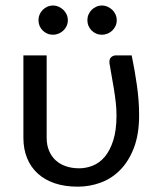

<svg xmlns="http://www.w3.org/2000/svg" viewBox="-20 -682 582 709"><path d="M66.4 0ZM152.3 -477.5V-173.3Q152.3 -146.5 161.1 -125.5Q169.9 -104.5 185.5 -90.1Q201.2 -75.7 223.4 -68.1Q245.6 -60.5 272.5 -60.5Q297.4 -60.5 322 -70.1Q346.7 -79.6 366.2 -102.3Q385.7 -125 397.9 -162.6Q410.2 -200.2 410.2 -255.9Q410.2 -279.8 407.5 -303.7Q404.8 -327.6 400.9 -351.8Q397 -376 392.6 -399.9Q388.2 -423.8 384.3 -448.2Q383.3 -456.1 385 -461.7Q386.7 -467.3 390.4 -470.7Q394 -474.1 398.7 -475.8Q403.3 -477.5 407.7 -477.5H466.3Q472.2 -447.8 477.1 -420.7Q481.9 -393.6 485.6 -366.9Q489.3 -340.3 491.5 -313Q493.7 -285.6 493.7 -255.9Q493.7 -187 474.9 -137.2Q456.1 -87.4 424.6 -55.2Q393.1 -22.9 352.3 -7.8Q311.5 7.3 267.1 7.3Q219.7 7.3 182.6 -5.1Q145.5 -17.6 119.6 -41Q93.8 -64.5 80.1 -97.9Q66.4 -131.3 66.4 -173.3V-477.5ZM230.5 -607.4Q230.5 -596.2 226.1 -586.4Q221.7 -576.7 214.1 -569.3Q206.5 -562 196.5 -557.9Q186.5 -553.7 175.8 -553.7Q164.6 -553.7 154.8 -557.9Q145 -562 137.7 -569.3Q130.4 -576.7 126.2 -586.4Q122.1 -596.2 122.1 -607.4Q122.1 -618.7 126.2 -628.4Q130.4 -638.2 137.7 -645.5Q145 -652.8 154.8 -657.2Q164.6 -661.6 175.8 -661.6Q186.5 -661.6 196.5 -657.2Q206.5 -652.8 214.1 -645.5Q221.7 -638.2 226.1 -628.4Q230.5 -618.7 230.5 -607.4ZM411.1 -607.4Q411.1 -596.2 406.7 -586.4Q402.3 -576.7 394.8 -569.3Q387.2 -562 377.2 -557.9Q367.2 -553.7 356.4 -553.7Q345.2 -553.7 335.4 -557.9Q325.7 -562 318.4 -569.3Q311 -576.7 306.9 -586.4Q302.7 -596.2 302.7 -607.4Q302.7 -618.7 306.9 -628.4Q311 -638.2 318.4 -645.5Q325.7 -652.8 335.4 -657.2Q345.2 -661.6 356.4 -661.6Q367.2 -661.6 377.2 -657.2Q387.2 -652.8 394.8 -645.5Q402.3 -638.2 406.7 -628.4Q411.1 -618.7 411.1 -607.4Z"/></svg>

Font: Carlito
Style: Regular
Weight: 400
Designer: Lukasz Dziedzic
Foundry: tyPoland Lukasz Dziedzic
Version: Version 1.103; Beta1; all basic design good, some composites